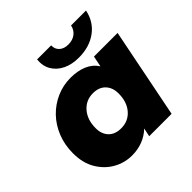

<svg xmlns="http://www.w3.org/2000/svg" viewBox="-198 -921 1091 1091"><g transform="rotate(-45 347.5 -375.0)"><path d="M254 9Q195 9 143 -20Q91 -49 58 -104Q25 -159 25 -238Q25 -305 48 -362.5Q71 -420 111.5 -462Q152 -504 205.5 -527.5Q259 -551 319 -551Q374 -551 416.5 -533.5Q459 -516 485 -477L498 -542H688L580 0H400L411 -51Q347 9 254 9ZM320 -144Q377 -144 413 -185.5Q449 -227 449 -295Q449 -342 422 -370.5Q395 -399 346 -399Q290 -399 253.5 -357Q217 -315 217 -247Q217 -200 244 -172Q271 -144 320 -144ZM433 -598Q379 -598 338 -617.5Q297 -637 275 -673Q253 -709 258 -759H371Q370 -729 390 -711Q410 -693 444 -693Q479 -693 502 -711Q525 -729 531 -759H651Q636 -684 577.5 -641Q519 -598 433 -598Z"/></g></svg>

Font: Montserrat ExtraBold
Style: Italic
Weight: 800
Italic angle: -11.3°
Designer: Julieta Ulanovsky
Foundry: Julieta Ulanovsky
Version: Version 9.000; ttfautohint (v1.8.4.7-5d5b)